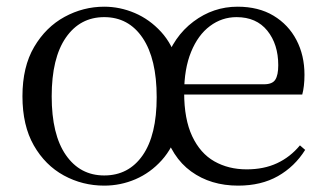

<svg xmlns="http://www.w3.org/2000/svg" viewBox="-20 -551 994 585"><path d="M297.5 14.6Q231.4 14.6 174.5 -16.4Q117.6 -47.5 83 -108Q48.4 -168.5 48.4 -257.8Q48.4 -347.6 84.1 -408.1Q119.7 -468.5 176.7 -499.6Q233.7 -530.6 297.5 -530.6Q345.3 -530.6 390.5 -511.4Q435.7 -492.2 470.9 -453.8Q506.1 -415.3 521.2 -358.7H481.9Q508.8 -439.8 569.4 -485.2Q629.9 -530.6 703.7 -530.6Q767.7 -530.6 813.2 -503.3Q858.8 -475.9 883.2 -429.2Q907.7 -382.4 907.7 -323.2Q907.7 -304.9 905.9 -289.8Q904.1 -274.6 900.9 -262.9H492.8V-294.2H784.3Q809.9 -294.2 818.8 -308.2Q827.8 -322.1 827.8 -352.3Q827.8 -416.2 794.5 -457.5Q761.2 -498.8 700.8 -498.8Q656 -498.8 619.7 -471.6Q583.3 -444.5 562.2 -392.8Q541.1 -341.2 541.1 -268.7Q541.1 -188 565.6 -135.9Q590.1 -83.8 633.1 -59.4Q676.2 -35 731.7 -35Q783.9 -35 824.1 -53.7Q864.2 -72.3 893.9 -108.1L909.8 -94.3Q878 -43.5 826.9 -14.4Q775.8 14.6 705.6 14.6Q622 14.6 562.4 -28.6Q502.8 -71.7 478.5 -158.6L523.7 -157.8Q507.4 -101.3 472.8 -62.8Q438.2 -24.4 392.8 -4.9Q347.4 14.6 297.5 14.6ZM297.5 -16.4Q372 -16.4 414.7 -77.8Q457.4 -139.3 457.4 -255Q457.4 -371.8 414.7 -435.3Q372 -498.8 297.5 -498.8Q223.9 -498.8 180.7 -436.5Q137.5 -374.2 137.5 -257.4Q137.5 -140.8 180.7 -78.6Q223.9 -16.4 297.5 -16.4Z"/></svg>

Font: Noto Serif HK
Style: Regular
Weight: 200
Designer: Ryoko NISHIZUKA 西塚涼子 (kana & ideographs); Frank Grießhammer (Latin, Greek & Cyrillic); Wenlong ZHANG 张文龙 (bopomofo); San
Foundry: Adobe
Version: Version 2.001;hotconv 1.1.0;makeotfexe 2.6.0